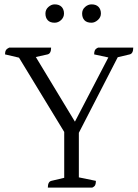

<svg xmlns="http://www.w3.org/2000/svg" viewBox="-20 -859 633 879"><path d="M199 0Q199 -27 215 -31L274 -45V-255L67 -595L3 -610Q3 -622 7 -629Q11 -636 22 -641H214Q214 -614 198 -610L144 -598L323 -302L476 -596L411 -610Q411 -622 414.5 -629Q418 -636 429 -641H590Q590 -614 574 -610L519 -597L341 -251V-47L419 -31Q419 -19 416 -12Q413 -5 402 0ZM399 -755Q377 -755 366.5 -766.5Q356 -778 356 -797Q356 -815 369.5 -827Q383 -839 399 -839Q420 -839 431 -827.5Q442 -816 442 -797Q442 -780 428 -767.5Q414 -755 399 -755ZM230 -755Q209 -755 198.5 -766.5Q188 -778 188 -797Q188 -815 201.5 -827Q215 -839 230 -839Q251 -839 262 -827.5Q273 -816 273 -797Q273 -780 260 -767.5Q247 -755 230 -755Z"/></svg>

Font: Petrona Light
Style: Regular
Weight: 300
Designer: Ringo R. Seeber
Foundry: Ringo R. Seeber
Version: Version 2.001; ttfautohint (v1.8.3)